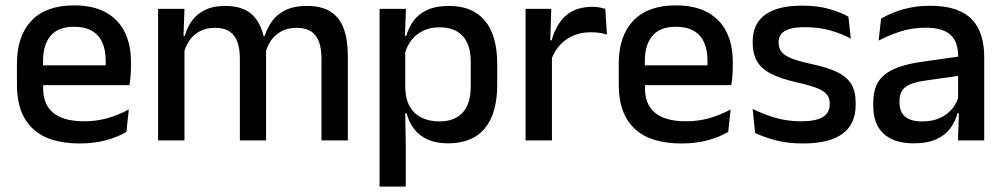

<svg xmlns="http://www.w3.org/2000/svg" viewBox="-20 -522 3734 714"><path d="M276.5 11.5Q159.5 11.5 101.2 -44.2Q43 -100 43 -205V-285Q43 -388.5 97.2 -445.2Q151.5 -502 255.5 -502Q326 -502 373 -476.2Q420 -450.5 443.5 -403.5Q467 -356.5 467 -292V-273.5Q467 -256.5 465.5 -239Q464 -221.5 461.5 -205.5H371.5Q372.5 -231.5 372.8 -254.5Q373 -277.5 373 -296.5Q373 -337 360 -365Q347 -393 321 -407.8Q295 -422.5 255.5 -422.5Q197 -422.5 168.5 -389.2Q140 -356 140 -294.5V-248.5L140.5 -237V-193.5Q140.5 -166 148.8 -143.5Q157 -121 175.2 -104.8Q193.5 -88.5 222.5 -79.8Q251.5 -71 293 -71Q340 -71 381.2 -83Q422.5 -95 459 -115L450 -31.5Q417 -12 373.2 -0.2Q329.5 11.5 276.5 11.5ZM95 -205.5V-279H441.5V-205.5Z M1175.5 0V-304.5Q1175.5 -339 1166.8 -364.8Q1158 -390.5 1137.8 -404.5Q1117.5 -418.5 1083 -418.5Q1050 -418.5 1026 -405.5Q1002 -392.5 987.2 -370.5Q972.5 -348.5 966 -320.5L953 -388.5H964.5Q973.5 -418 992 -443.5Q1010.5 -469 1042 -484.5Q1073.5 -500 1121.5 -500Q1175.5 -500 1209 -478.8Q1242.5 -457.5 1258 -416.2Q1273.5 -375 1273.5 -315.5V0ZM568 0V-489H666L662 -374.5L666 -368.5V0ZM872 0V-304.5Q872 -339 863.2 -364.8Q854.5 -390.5 834.2 -404.5Q814 -418.5 779.5 -418.5Q746.5 -418.5 722.5 -405.5Q698.5 -392.5 683.8 -370.5Q669 -348.5 662.5 -320.5L646.5 -388.5H667.5Q675.5 -419.5 693.8 -444.8Q712 -470 742.5 -485Q773 -500 817.5 -500Q885.5 -500 920.5 -465Q955.5 -430 964.5 -363Q967 -353.5 968.2 -341.5Q969.5 -329.5 969.5 -318V0Z M1646 11Q1602.5 11 1571.2 -2.8Q1540 -16.5 1520.5 -41.8Q1501 -67 1492 -100.5H1459.5L1487 -193Q1488.5 -152 1504.5 -124.8Q1520.5 -97.5 1548.8 -84Q1577 -70.5 1614 -70.5Q1670.5 -70.5 1700.5 -103.2Q1730.5 -136 1730.5 -199.5V-293Q1730.5 -355.5 1700.8 -388Q1671 -420.5 1614 -420.5Q1580 -420.5 1553.5 -407.5Q1527 -394.5 1509.8 -372.2Q1492.5 -350 1485.5 -321.5L1462.5 -388.5H1491Q1499.5 -419.5 1518 -444.8Q1536.5 -470 1568.8 -485Q1601 -500 1650 -500Q1737.5 -500 1783.2 -445Q1829 -390 1829 -284.5V-207Q1829 -100.5 1783 -44.8Q1737 11 1646 11ZM1391.5 172V-489H1489.5L1485.5 -374.5L1487 -345.5V-140.5L1486.5 -121.5L1489 17V172Z M2028.5 -295.5 2007.5 -372H2031.5Q2047 -430 2083.5 -463.2Q2120 -496.5 2183 -496.5Q2198 -496.5 2209.8 -494.2Q2221.5 -492 2231 -489L2237 -393.5Q2225 -397.5 2210 -399.8Q2195 -402 2177.5 -402Q2124 -402 2085 -374.5Q2046 -347 2028.5 -295.5ZM1934.5 0V-489H2030L2025.5 -346.5L2032.5 -339.5V0Z M2514.5 11.5Q2397.5 11.5 2339.2 -44.2Q2281 -100 2281 -205V-285Q2281 -388.5 2335.2 -445.2Q2389.5 -502 2493.5 -502Q2564 -502 2611 -476.2Q2658 -450.5 2681.5 -403.5Q2705 -356.5 2705 -292V-273.5Q2705 -256.5 2703.5 -239Q2702 -221.5 2699.5 -205.5H2609.5Q2610.5 -231.5 2610.8 -254.5Q2611 -277.5 2611 -296.5Q2611 -337 2598 -365Q2585 -393 2559 -407.8Q2533 -422.5 2493.5 -422.5Q2435 -422.5 2406.5 -389.2Q2378 -356 2378 -294.5V-248.5L2378.5 -237V-193.5Q2378.5 -166 2386.8 -143.5Q2395 -121 2413.2 -104.8Q2431.5 -88.5 2460.5 -79.8Q2489.5 -71 2531 -71Q2578 -71 2619.2 -83Q2660.5 -95 2697 -115L2688 -31.5Q2655 -12 2611.2 -0.2Q2567.5 11.5 2514.5 11.5ZM2333 -205.5V-279H2679.5V-205.5Z M2966 11.5Q2907 11.5 2862.5 -0.8Q2818 -13 2788 -27.5L2779 -117Q2816 -98.5 2860.5 -84.8Q2905 -71 2960.5 -71Q3014 -71 3039.8 -86.8Q3065.5 -102.5 3065.5 -133.5V-137.5Q3065.5 -157.5 3055 -170.8Q3044.5 -184 3017.8 -194.5Q2991 -205 2942 -216Q2880.5 -230 2845 -249Q2809.5 -268 2794.2 -295.8Q2779 -323.5 2779 -362.5V-367Q2779 -433 2825 -467Q2871 -501 2963 -501Q3021 -501 3064 -488.5Q3107 -476 3135 -460L3144 -378.5Q3110.5 -396.5 3067.8 -408.8Q3025 -421 2973 -421Q2937.5 -421 2916 -414.2Q2894.5 -407.5 2885 -395.2Q2875.5 -383 2875.5 -366V-362.5Q2875.5 -344 2885.5 -330.2Q2895.5 -316.5 2921.2 -305.8Q2947 -295 2993 -285Q3055 -272 3092 -254.5Q3129 -237 3145.5 -209.8Q3162 -182.5 3162 -139.5V-132Q3162 -60.5 3113 -24.5Q3064 11.5 2966 11.5Z M3542.5 0 3546.5 -116 3543 -131V-285L3543.5 -309.5Q3543.5 -366 3514.8 -392.5Q3486 -419 3422.5 -419Q3371 -419 3327 -404.5Q3283 -390 3247.5 -371L3256.5 -453Q3276.5 -464.5 3303.5 -475.5Q3330.5 -486.5 3364.5 -493.5Q3398.5 -500.5 3439 -500.5Q3494.5 -500.5 3533 -487.2Q3571.5 -474 3595 -449Q3618.5 -424 3629.2 -389Q3640 -354 3640 -311V0ZM3377 11Q3304.5 11 3266 -24.8Q3227.5 -60.5 3227.5 -126.5V-141.5Q3227.5 -211.5 3270.8 -245.2Q3314 -279 3407 -292L3554 -313L3559.5 -242L3418.5 -222Q3368 -215 3346.5 -197.8Q3325 -180.5 3325 -147V-140Q3325 -106.5 3345.8 -88.5Q3366.5 -70.5 3409 -70.5Q3448 -70.5 3476 -83.5Q3504 -96.5 3521.5 -118.2Q3539 -140 3545.5 -166.5L3559 -101H3541Q3533 -71 3514.5 -45.5Q3496 -20 3462.8 -4.5Q3429.5 11 3377 11Z"/></svg>

Font: Anek Telugu Medium Medium
Style: Regular
Weight: 500
Version: Version 1.003